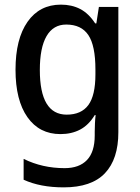

<svg xmlns="http://www.w3.org/2000/svg" viewBox="-20 -569 606 829"><path d="M243 -549Q290 -549 326.5 -530Q363 -511 391 -468H396L407 -539H491V2Q491 118 433 179Q375 240 255 240Q154 240 82 207V117Q163 157 259 157Q322 157 355.5 122Q389 87 389 16V0Q389 -15 390 -36.5Q391 -58 393 -72H389Q363 -29 326 -9.5Q289 10 241 10Q150 10 98.5 -63Q47 -136 47 -268Q47 -401 99 -475Q151 -549 243 -549ZM266 -463Q210 -463 181 -413Q152 -363 152 -267Q152 -74 268 -74Q331 -74 361.5 -115.5Q392 -157 392 -248V-269Q392 -372 361.5 -417.5Q331 -463 266 -463Z"/></svg>

Font: Noto Sans Gurmukhi UI SemiCondensed Medium
Style: Regular
Weight: 500
Width: 4
Designer: Jelle Bosma - Monotype Design Team
Foundry: Monotype Imaging Inc.
Version: Version 2.004; ttfautohint (v1.8.4.7-5d5b)